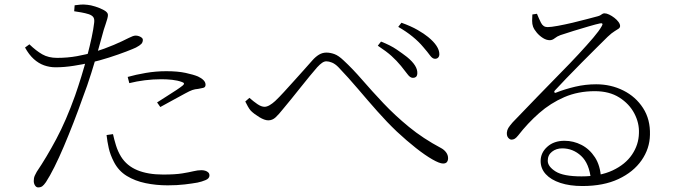

<svg xmlns="http://www.w3.org/2000/svg" viewBox="-20 -790 3040 836"><path d="M303 -741 305 -767Q319 -769 331.5 -770Q344 -771 361 -769Q374 -768 395 -761.5Q416 -755 433 -745.5Q450 -736 450 -725Q450 -718 447 -707.5Q444 -697 440 -685Q436 -673 432 -661Q423 -628 409 -578Q395 -528 377.5 -472Q360 -416 340 -364Q321 -310 300 -256Q279 -202 258 -152.5Q237 -103 217 -63Q197 -23 180 3Q171 16 164 21Q157 26 146 26Q138 26 132.5 17.5Q127 9 127 -2Q127 -9 128 -14.5Q129 -20 132 -26.5Q135 -33 140 -42Q182 -104 225 -184.5Q268 -265 307 -374Q321 -414 334.5 -458Q348 -502 359.5 -545.5Q371 -589 379 -626.5Q387 -664 390 -691Q392 -707 386.5 -715Q381 -723 367 -728Q351 -733 334 -736Q317 -739 303 -741ZM108 -597Q137 -569 164 -553.5Q191 -538 229 -538Q274 -538 315.5 -545.5Q357 -553 389 -563Q437 -578 475.5 -594.5Q514 -611 541 -625Q551 -630 558 -632.5Q565 -635 571 -635Q578 -635 585 -632.5Q592 -630 597 -626Q602 -622 602 -617Q602 -606 595.5 -599Q589 -592 572 -583Q562 -578 529.5 -565.5Q497 -553 455 -539.5Q413 -526 373 -517Q342 -510 301 -503.5Q260 -497 222 -497Q196 -497 172 -505.5Q148 -514 127 -533Q106 -552 89 -583ZM543 -428 536 -455Q571 -465 615 -472.5Q659 -480 704 -480Q754 -480 788.5 -472.5Q823 -465 842 -457Q857 -450 866 -441Q875 -432 875 -421Q875 -410 865 -407.5Q855 -405 843 -403Q829 -402 817.5 -398Q806 -394 786 -383Q767 -373 735.5 -355.5Q704 -338 678 -324L664 -344Q682 -356 705.5 -370.5Q729 -385 749 -398.5Q769 -412 776 -418Q788 -428 772 -433Q753 -440 729.5 -442.5Q706 -445 683 -445Q646 -445 610.5 -440.5Q575 -436 543 -428ZM472 -206 444 -202Q447 -174 453.5 -145Q460 -116 476 -85Q496 -46 532 -24Q568 -2 614 7.5Q660 17 710 17Q751 17 784.5 13Q818 9 840 5Q859 1 875.5 -6Q892 -13 892 -26Q892 -34 887 -39Q882 -44 874 -46.5Q866 -49 857 -49Q841 -49 822.5 -44.5Q804 -40 773.5 -35Q743 -30 690 -30Q624 -30 578 -49Q532 -68 507 -108Q493 -131 485 -157Q477 -183 472 -206Z M1726 -503Q1707 -526 1685 -546Q1663 -566 1625 -591L1639 -609Q1680 -593 1707 -574.5Q1734 -556 1752 -542Q1800 -503 1797 -469Q1796 -459 1791 -455Q1786 -451 1778 -451Q1766 -451 1755 -466Q1744 -481 1726 -503ZM1823 -585Q1804 -608 1776.5 -630.5Q1749 -653 1714 -673L1728 -691Q1770 -676 1798.5 -659.5Q1827 -643 1844 -629Q1893 -589 1893 -554Q1893 -545 1888 -539.5Q1883 -534 1874 -534Q1863 -534 1852.5 -548.5Q1842 -563 1823 -585ZM1048 -348 1066 -364Q1084 -348 1101 -336.5Q1118 -325 1132 -325Q1142 -325 1154 -332Q1166 -339 1178 -350Q1195 -366 1216 -389Q1237 -412 1260 -437.5Q1283 -463 1304 -486.5Q1325 -510 1340 -527Q1354 -543 1369 -552Q1384 -561 1401 -561Q1418 -561 1436 -554.5Q1454 -548 1476 -527Q1515 -491 1557 -442.5Q1599 -394 1649 -341Q1699 -288 1760.5 -237.5Q1822 -187 1901 -145Q1914 -138 1922.5 -126.5Q1931 -115 1931 -101Q1931 -91 1926 -84.5Q1921 -78 1909 -78Q1894 -78 1862.5 -96Q1831 -114 1791 -145.5Q1751 -177 1708 -217Q1665 -258 1623 -305.5Q1581 -353 1539 -402.5Q1497 -452 1453 -498Q1439 -512 1425.5 -517.5Q1412 -523 1401 -523Q1392 -523 1382.5 -516.5Q1373 -510 1361 -497Q1348 -482 1328.5 -458.5Q1309 -435 1288.5 -409Q1268 -383 1248 -358.5Q1228 -334 1213 -316Q1194 -292 1180 -279Q1166 -266 1148 -266Q1132 -266 1109 -280Q1086 -294 1072 -308Q1065 -316 1059 -327Q1053 -338 1048 -348Z M2318 -730 2298 -727Q2297 -714 2297 -699.5Q2297 -685 2301 -674Q2306 -661 2317.5 -647.5Q2329 -634 2344 -624.5Q2359 -615 2374 -615Q2385 -615 2395.5 -623.5Q2406 -632 2420 -637Q2443 -645 2477.5 -655.5Q2512 -666 2544.5 -675.5Q2577 -685 2592 -688Q2600 -690 2602.5 -687Q2605 -684 2600 -676Q2589 -656 2563 -625.5Q2537 -595 2500 -555Q2463 -515 2416.5 -468Q2370 -421 2318.5 -367.5Q2267 -314 2212 -257Q2199 -242 2193.5 -233Q2188 -224 2187 -213Q2186 -198 2193 -190Q2200 -182 2207 -182Q2215 -182 2221.5 -186Q2228 -190 2236 -200Q2278 -254 2327.5 -297.5Q2377 -341 2437 -367Q2497 -393 2570 -393Q2633 -393 2676.5 -365.5Q2720 -338 2742 -296Q2764 -254 2762 -210Q2761 -160 2732 -117Q2703 -74 2647.5 -48Q2592 -22 2512 -22Q2433 -22 2399 -43.5Q2365 -65 2365 -90Q2365 -115 2383.5 -129.5Q2402 -144 2428 -144Q2475 -144 2510.5 -111Q2546 -78 2553 -8L2597 -14Q2594 -69 2570.5 -105Q2547 -141 2512 -159Q2477 -177 2438 -177Q2392 -177 2363 -151Q2334 -125 2334 -89Q2334 -56 2356.5 -31.5Q2379 -7 2420 6.5Q2461 20 2516 20Q2608 20 2673 -10.5Q2738 -41 2773.5 -92Q2809 -143 2810 -203Q2812 -270 2780 -319.5Q2748 -369 2694 -396Q2640 -423 2576 -423Q2529 -423 2484.5 -412.5Q2440 -402 2402 -387Q2396 -384 2394 -388Q2392 -392 2396 -396Q2414 -416 2446 -449Q2478 -482 2513 -517.5Q2548 -553 2579 -583.5Q2610 -614 2626 -630Q2644 -647 2656 -654Q2668 -661 2674 -665.5Q2680 -670 2680 -677Q2680 -685 2673 -694.5Q2666 -704 2655 -712.5Q2644 -721 2632.5 -726.5Q2621 -732 2612 -732Q2607 -732 2603 -729.5Q2599 -727 2594.5 -724Q2590 -721 2582 -719Q2566 -715 2536.5 -707Q2507 -699 2473 -691Q2439 -683 2409 -677.5Q2379 -672 2364 -672Q2345 -672 2335.5 -691Q2326 -710 2318 -730Z"/></svg>

Font: Noto Serif KR
Style: Regular
Weight: 200
Designer: Ryoko NISHIZUKA 西塚涼子 (kana & ideographs); Frank Grießhammer (Latin, Greek & Cyrillic); Wenlong ZHANG 张文龙 (bopomofo); San
Foundry: Adobe
Version: Version 2.001;hotconv 1.1.0;makeotfexe 2.6.0